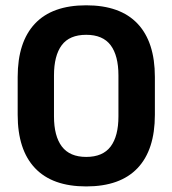

<svg xmlns="http://www.w3.org/2000/svg" viewBox="-20 -672 634 706"><path d="M297 13.5Q172.5 13.5 108.8 -53.8Q45 -121 45 -250V-389Q45 -517.5 108.5 -585Q172 -652.5 297 -652.5Q422 -652.5 485.8 -585Q549.5 -517.5 549.5 -389V-250Q549.5 -121 485.8 -53.8Q422 13.5 297 13.5ZM297 -95Q358 -95 386.8 -133.2Q415.5 -171.5 415.5 -244V-394.5Q415.5 -467.5 386.8 -505.8Q358 -544 297 -544Q235.5 -544 207 -505.8Q178.5 -467.5 178.5 -394.5V-244Q178.5 -171.5 207.5 -133.2Q236.5 -95 297 -95Z"/></svg>

Font: Anek Latin Medium SemiBold
Style: Regular
Weight: 600
Version: Version 1.003